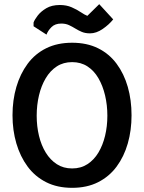

<svg xmlns="http://www.w3.org/2000/svg" viewBox="-20 -897 692 921"><path d="M326 4Q255 4 201.5 -23Q148 -50 112.5 -98Q77 -146 58.5 -209Q40 -272 40 -344Q40 -417 58.5 -480Q77 -543 112.5 -591Q148 -639 201.5 -665.5Q255 -692 326 -692Q397 -692 450.5 -665.5Q504 -639 539.5 -591Q575 -543 593 -480Q611 -417 611 -344Q611 -272 593 -209Q575 -146 539.5 -98Q504 -50 450.5 -23Q397 4 326 4ZM326 -89Q368 -89 399.5 -109.5Q431 -130 452 -165Q473 -200 484 -245.5Q495 -291 495 -342Q495 -393 484 -439.5Q473 -486 452 -522Q431 -558 399.5 -578.5Q368 -599 326 -599Q284 -599 252.5 -578.5Q221 -558 199.5 -522Q178 -486 167 -439.5Q156 -393 156 -342Q156 -291 167 -245.5Q178 -200 199.5 -165Q221 -130 252.5 -109.5Q284 -89 326 -89ZM203 -731 141 -771V-789Q146 -803 161 -822.5Q176 -842 202 -857.5Q228 -873 267 -873Q299 -873 324 -862Q349 -851 367.5 -838.5Q386 -826 399 -821L456 -877L523 -804Q503 -779 472.5 -758Q442 -737 412 -737Q389 -737 372.5 -744Q356 -751 341.5 -760Q327 -769 311 -776.5Q295 -784 274 -784Q244 -784 227 -767Q210 -750 203 -731Z"/></svg>

Font: Kreon Light Medium
Style: Regular
Weight: 500
Version: Version 2.002